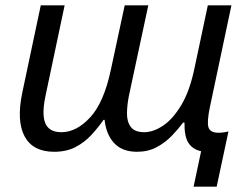

<svg xmlns="http://www.w3.org/2000/svg" viewBox="-20 -556 930 716"><path d="M702 140 730 8Q698 1 682.5 -23.5Q667 -48 668 -99H663Q645 -75 620.5 -49.5Q596 -24 564 -7Q532 10 491 10Q436 10 406 -22Q376 -54 370 -109H366Q346 -80 320.5 -52.5Q295 -25 261.5 -7.5Q228 10 182 10Q103 10 72 -47Q41 -104 63 -210L132 -536H221L150 -200Q135 -130 149 -96.5Q163 -63 209 -63Q265 -63 316 -118Q367 -173 393 -294L445 -536H533L461 -200Q454 -166 453.5 -134.5Q453 -103 467.5 -83Q482 -63 518 -63Q551 -63 587.5 -87Q624 -111 656 -164Q688 -217 706 -305L755 -536H843L763 -158Q751 -101 757.5 -81Q764 -61 795 -61Q814 -61 832 -66L788 140Z"/></svg>

Font: Noto Sans
Style: Italic
Weight: 400
Italic angle: -12°
Designer: Monotype Design Team
Foundry: Monotype Imaging Inc.
Version: Version 2.013; ttfautohint (v1.8.4.7-5d5b)